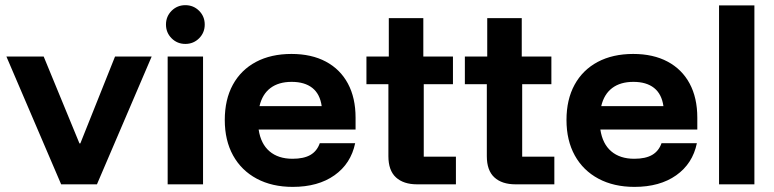

<svg xmlns="http://www.w3.org/2000/svg" viewBox="-20 -721 3028 751"><path d="M219.2 0 5 -500H150.8L290.8 -160H294.2L430 -500H573.3L359.2 0Z M635.8 0V-500H774.2V0ZM705 -549.2Q673.3 -549.2 651.2 -571.2Q629.2 -593.3 629.2 -625Q629.2 -656.7 651.2 -678.8Q673.3 -700.8 705 -700.8Q736.7 -700.8 758.8 -678.8Q780.8 -656.7 780.8 -625Q780.8 -593.3 758.8 -571.2Q736.7 -549.2 705 -549.2Z M1125 10Q1044.2 10 984.2 -22.1Q924.2 -54.2 891.7 -112.9Q859.2 -171.7 859.2 -251.7Q859.2 -331.7 890.8 -389.6Q922.5 -447.5 981.2 -478.8Q1040 -510 1120 -510Q1198.3 -510 1254.6 -480Q1310.8 -450 1340.8 -394.2Q1370.8 -338.3 1370.8 -260.8V-214.2H991.7Q1000 -158.3 1034.2 -129.2Q1068.3 -100 1124.2 -100Q1168.3 -100 1194.2 -115Q1220 -130 1230.8 -160.8H1369.2Q1352.5 -80.8 1288.3 -35.4Q1224.2 10 1125 10ZM995 -305.8H1238.3Q1231.7 -353.3 1201.7 -377.1Q1171.7 -400.8 1120.8 -400.8Q1070 -400.8 1037.9 -376.7Q1005.8 -352.5 995 -305.8Z M1611.7 0Q1558.3 0 1528.8 -27.1Q1499.2 -54.2 1499.2 -110V-391.7H1413.3V-500H1500.8V-650H1635.8V-500H1751.7V-391.7H1637.5V-108.3H1763.3V0Z M1996.7 0Q1943.3 0 1913.8 -27.1Q1884.2 -54.2 1884.2 -110V-391.7H1798.3V-500H1885.8V-650H2020.8V-500H2136.7V-391.7H2022.5V-108.3H2148.3V0Z M2461.7 10Q2380.8 10 2320.8 -22.1Q2260.8 -54.2 2228.3 -112.9Q2195.8 -171.7 2195.8 -251.7Q2195.8 -331.7 2227.5 -389.6Q2259.2 -447.5 2317.9 -478.8Q2376.7 -510 2456.7 -510Q2535 -510 2591.2 -480Q2647.5 -450 2677.5 -394.2Q2707.5 -338.3 2707.5 -260.8V-214.2H2328.3Q2336.7 -158.3 2370.8 -129.2Q2405 -100 2460.8 -100Q2505 -100 2530.8 -115Q2556.7 -130 2567.5 -160.8H2705.8Q2689.2 -80.8 2625 -35.4Q2560.8 10 2461.7 10ZM2331.7 -305.8H2575Q2568.3 -353.3 2538.3 -377.1Q2508.3 -400.8 2457.5 -400.8Q2406.7 -400.8 2374.6 -376.7Q2342.5 -352.5 2331.7 -305.8Z M2792.5 0V-700H2930.8V0Z"/></svg>

Font: Funnel Display Light
Style: Bold
Weight: 700
Version: Version 1.000